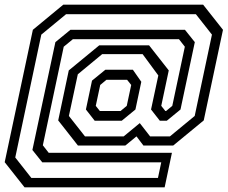

<svg xmlns="http://www.w3.org/2000/svg" viewBox="-29 -764 970 818"><path d="M75.5 34 -9 -73 111 -637 240.5 -744H836.5L921 -637L839 -251L709 -144H582L552.5 -183L505 -144H303L219 -251L264 -464L394 -571H606L690 -464L658 -313L675.5 -291H678.5L705 -313L758.5 -565L733.5 -597H281.5L242.5 -565L153.5 -145L178.5 -113H703.5L672.5 34ZM104.5 -6H644L658 -72.5H151L109 -125L207 -584.5L271 -637H759L801 -584.5L740 -297.5L681.5 -249.5H652L614.5 -297.5L645.5 -442.5L578.5 -533.5H406.5L302.5 -447.5L264.5 -270L333 -183H498L566.5 -239.5L610.5 -183H695L800.5 -270L874 -616.5L805.5 -703.5H252.5L147 -616.5L36 -93ZM374.5 -249.5 337 -297.5 363 -420.5 420 -467H537L573 -415.5L548 -297.5L489.5 -249.5ZM396.5 -291H484.5L511 -313L530 -402L512.5 -424H424.5L398 -402L379 -313Z"/></svg>

Font: Tourney Condensed Regular
Style: Italic
Weight: 400
Width: 3
Italic angle: -12°
Designer: Tyler Finck
Foundry: Etcetera Type Co
Version: Version 1.010; ttfautohint (v1.8.3)